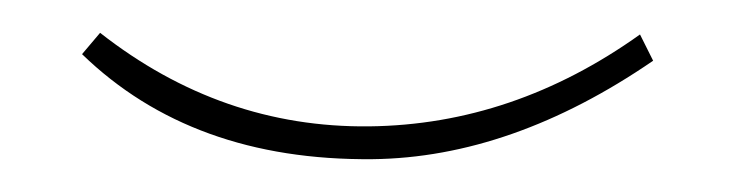

<svg xmlns="http://www.w3.org/2000/svg" viewBox="-20 -254 448 117"><path d="M370 -233 378 -217Q292 -158 207 -157Q97 -156 30 -221L41 -234Q115 -176 205 -177Q293 -178 370 -233Z"/></svg>

Font: Montserrat arm Thin
Style: Regular
Weight: 250
Designer: Julieta Ulanovsky
Foundry: Julieta Ulanovsky
Version: Version 6.000;PS 006.000;hotconv 1.0.88;makeotf.lib2.5.64775